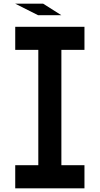

<svg xmlns="http://www.w3.org/2000/svg" viewBox="-20 -1020 540 1040"><path d="M312.5 -125H437.5V0H62.5V-125H187.5V-750H62.5V-875H437.5V-750H312.5ZM312.5 -937.5H186.5L62.5 -1000H213.9Z"/></svg>

Font: Oldtimer
Style: Regular
Weight: 400
Designer: GGBotNet
Foundry: GGBotNet
Version: 1.00